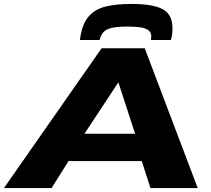

<svg xmlns="http://www.w3.org/2000/svg" viewBox="-58 -955 1073 975"><path d="M-38 0 458 -710H677L946 0H706L662 -137H290L204 0ZM371 -276H628L543 -537ZM609 -935Q718 -935 768 -908.5Q818 -882 818 -810Q818 -782 810 -752H709Q710 -763 710 -770Q710 -794 691 -804.5Q672 -815 644.5 -817.5Q617 -820 593 -820Q539 -820 510 -813.5Q481 -807 467.5 -792Q454 -777 448 -752H348Q357 -828 389 -867.5Q421 -907 475.5 -921Q530 -935 609 -935Z"/></svg>

Font: Georama ExtraExtended
Style: Bold Italic
Weight: 700
Width: 8
Italic angle: -9°
Designer: Jean-Baptiste Levee
Foundry: Production Type
Version: Version 1.000